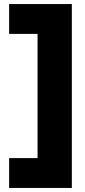

<svg xmlns="http://www.w3.org/2000/svg" viewBox="-20 -797 419 946"><path d="M25 129V-18H165V-630H25V-777H334V129Z"/></svg>

Font: Gmarket Sans TTF Bold
Style: Regular
Weight: 700
Designer: Creative Director : Sungho Lee; Art Director : Kiwoong Choi; Project Manager : Sori Yang, Jongwook Yoon; Font Designer :
Foundry: Sandoll Inc.
Version: Version 1.000;hotconv 1.0.109;makeotfexe 2.5.65596